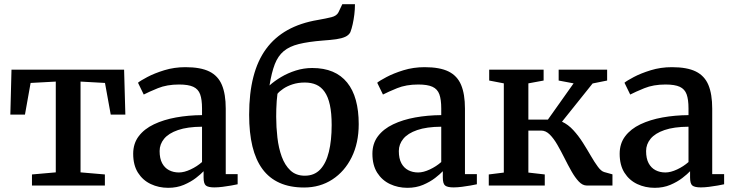

<svg xmlns="http://www.w3.org/2000/svg" viewBox="-20 -888 3508 919"><path d="M133 0V-53L247 -63V-497.5L126.5 -491L99.5 -339.5H29.5L35 -554.5H574L580 -339.5H510L482.5 -491L365.5 -497.5V-63L482 -53V0Z M785 11Q740 11 701.8 -7Q663.5 -25 640.5 -61.2Q617.5 -97.5 617.5 -152Q617.5 -201 644 -236Q670.5 -271 716.8 -293Q763 -315 822.2 -325.8Q881.5 -336.5 947 -337V-369Q947 -411.5 938 -436.5Q929 -461.5 905.2 -472.5Q881.5 -483.5 837 -483.5Q779 -483.5 735.5 -465.8Q692 -448 668 -435.5L640.5 -492Q651.5 -501.5 685 -519.2Q718.5 -537 766.2 -551.8Q814 -566.5 867.5 -566.5Q940 -566.5 982 -545.8Q1024 -525 1042.2 -481.2Q1060.5 -437.5 1060.5 -368V-54.5H1117.5V-6Q1106.5 -3.5 1087 0Q1067.5 3.5 1045.8 6.2Q1024 9 1006 9Q977 9 965.8 0.2Q954.5 -8.5 954.5 -38.5V-68.5Q942 -55 917.8 -36.2Q893.5 -17.5 860 -3.2Q826.5 11 785 11ZM836.5 -62.5Q861.5 -62.5 892.5 -77Q923.5 -91.5 947 -112.5V-281.5Q877 -281 832 -265.5Q787 -250 765.5 -223.8Q744 -197.5 744 -165Q744 -129.5 756 -107Q768 -84.5 789 -73.5Q810 -62.5 836.5 -62.5Z M1435.5 9.5Q1368 9.5 1318.2 -12.8Q1268.5 -35 1236.2 -78.8Q1204 -122.5 1188.2 -187.5Q1172.5 -252.5 1172.5 -338.5Q1172.5 -441.5 1192.8 -520Q1213 -598.5 1253.8 -654Q1294.5 -709.5 1356.2 -744Q1418 -778.5 1501.5 -792.5Q1541.5 -799.5 1566.5 -805.8Q1591.5 -812 1600 -829L1618.5 -868H1679Q1679 -843 1676 -818.5Q1673 -794 1668.2 -772.5Q1663.5 -751 1657 -734Q1649.5 -719.5 1632.5 -711.8Q1615.5 -704 1589 -700.2Q1562.5 -696.5 1526 -694Q1456 -688.5 1410.5 -677.2Q1365 -666 1337.8 -643Q1310.5 -620 1295.2 -580.5Q1280 -541 1270 -479Q1294 -500.5 1326 -519.5Q1358 -538.5 1396 -550.5Q1434 -562.5 1474.5 -562.5Q1530.5 -562.5 1572 -545Q1613.5 -527.5 1641.5 -493Q1669.5 -458.5 1683.2 -408.5Q1697 -358.5 1697 -294Q1697 -203.5 1663.2 -135.2Q1629.5 -67 1570.5 -28.8Q1511.5 9.5 1435.5 9.5ZM1439 -47Q1484.5 -47 1512.8 -77Q1541 -107 1554.2 -161.5Q1567.5 -216 1567.5 -289.5Q1567.5 -346.5 1559 -385.5Q1550.5 -424.5 1534 -448.2Q1517.5 -472 1493.8 -482.5Q1470 -493 1439 -493Q1407 -493 1380.8 -484.5Q1354.5 -476 1335.8 -463.2Q1317 -450.5 1308 -439Q1306 -424 1304.5 -404.8Q1303 -385.5 1302.5 -365.8Q1302 -346 1302 -329Q1302 -279.5 1307.8 -229.5Q1313.5 -179.5 1328.5 -138.2Q1343.5 -97 1370.2 -72Q1397 -47 1439 -47Z M1930 11Q1885 11 1846.8 -7Q1808.5 -25 1785.5 -61.2Q1762.5 -97.5 1762.5 -152Q1762.5 -201 1789 -236Q1815.5 -271 1861.8 -293Q1908 -315 1967.2 -325.8Q2026.5 -336.5 2092 -337V-369Q2092 -411.5 2083 -436.5Q2074 -461.5 2050.2 -472.5Q2026.5 -483.5 1982 -483.5Q1924 -483.5 1880.5 -465.8Q1837 -448 1813 -435.5L1785.5 -492Q1796.5 -501.5 1830 -519.2Q1863.5 -537 1911.2 -551.8Q1959 -566.5 2012.5 -566.5Q2085 -566.5 2127 -545.8Q2169 -525 2187.2 -481.2Q2205.5 -437.5 2205.5 -368V-54.5H2262.5V-6Q2251.5 -3.5 2232 0Q2212.5 3.5 2190.8 6.2Q2169 9 2151 9Q2122 9 2110.8 0.2Q2099.5 -8.5 2099.5 -38.5V-68.5Q2087 -55 2062.8 -36.2Q2038.5 -17.5 2005 -3.2Q1971.5 11 1930 11ZM1981.5 -62.5Q2006.5 -62.5 2037.5 -77Q2068.5 -91.5 2092 -112.5V-281.5Q2022 -281 1977 -265.5Q1932 -250 1910.5 -223.8Q1889 -197.5 1889 -165Q1889 -129.5 1901 -107Q1913 -84.5 1934 -73.5Q1955 -62.5 1981.5 -62.5Z M2319.5 0V-53L2391.5 -62V-489L2321.5 -502.5V-554.5H2582V-502.5L2509 -489V-315.5H2602.5L2725.5 -489L2654 -502.5V-554.5H2886V-502.5L2816.5 -488.5L2670 -305.5Q2699.5 -292 2724.2 -265Q2749 -238 2769.8 -205.2Q2790.5 -172.5 2808.2 -141.8Q2826 -111 2841.8 -89.8Q2857.5 -68.5 2872 -64.5L2911.5 -53.5V0H2788.5Q2768.5 0 2750.5 -19Q2732.5 -38 2715.5 -68Q2698.5 -98 2681.8 -131.5Q2665 -165 2647.8 -195Q2630.5 -225 2611.5 -244Q2592.5 -263 2570.5 -263H2509V-62L2587.5 -53V0Z M3113.5 11Q3068.5 11 3030.2 -7Q2992 -25 2969 -61.2Q2946 -97.5 2946 -152Q2946 -201 2972.5 -236Q2999 -271 3045.2 -293Q3091.5 -315 3150.8 -325.8Q3210 -336.5 3275.5 -337V-369Q3275.5 -411.5 3266.5 -436.5Q3257.5 -461.5 3233.8 -472.5Q3210 -483.5 3165.5 -483.5Q3107.5 -483.5 3064 -465.8Q3020.5 -448 2996.5 -435.5L2969 -492Q2980 -501.5 3013.5 -519.2Q3047 -537 3094.8 -551.8Q3142.5 -566.5 3196 -566.5Q3268.5 -566.5 3310.5 -545.8Q3352.5 -525 3370.8 -481.2Q3389 -437.5 3389 -368V-54.5H3446V-6Q3435 -3.5 3415.5 0Q3396 3.5 3374.2 6.2Q3352.5 9 3334.5 9Q3305.5 9 3294.2 0.2Q3283 -8.5 3283 -38.5V-68.5Q3270.5 -55 3246.2 -36.2Q3222 -17.5 3188.5 -3.2Q3155 11 3113.5 11ZM3165 -62.5Q3190 -62.5 3221 -77Q3252 -91.5 3275.5 -112.5V-281.5Q3205.5 -281 3160.5 -265.5Q3115.5 -250 3094 -223.8Q3072.5 -197.5 3072.5 -165Q3072.5 -129.5 3084.5 -107Q3096.5 -84.5 3117.5 -73.5Q3138.5 -62.5 3165 -62.5Z"/></svg>

Font: Merriweather 20pt SemiBold
Style: Regular
Weight: 600
Version: Version 2.100